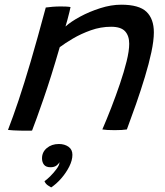

<svg xmlns="http://www.w3.org/2000/svg" viewBox="-20 -550 705 818"><path d="M116.5 6.5Q106.5 6.5 93 6.8Q79.5 7 66 6.5Q53.5 6.5 38 5.5Q22.5 4.5 14 3.5Q35.5 -52 59 -122Q82.5 -192 110.8 -288Q139 -384 175 -518Q187.5 -520 204.5 -521.2Q221.5 -522.5 239.5 -522.5Q250.5 -522.5 261.5 -522Q272.5 -521.5 280.5 -520Q279.5 -514.5 275.8 -498.8Q272 -483 267.2 -465.5Q262.5 -448 259 -437Q281.5 -457.5 321.2 -479Q361 -500.5 407.2 -515.2Q453.5 -530 496.5 -530Q572.5 -530 604 -499.8Q635.5 -469.5 635.5 -412Q635.5 -377.5 625 -328Q614.5 -278.5 597.2 -221.8Q580 -165 559.8 -107.2Q539.5 -49.5 520.5 1.5Q501.5 4.5 468.5 4.5Q433 4.5 416 1.5Q434 -40 453.8 -90.8Q473.5 -141.5 491 -193Q508.5 -244.5 519.5 -289Q530.5 -333.5 530.5 -363.5Q530.5 -397.5 512.8 -416.8Q495 -436 453.5 -436Q409 -436 367 -421Q325 -406 290.8 -385.8Q256.5 -365.5 234.5 -349Q198 -222.5 165.2 -128.2Q132.5 -34 116.5 6.5ZM198 248.5Q194 246.5 184 239.8Q174 233 169.5 222Q180.5 214.5 195.2 199.8Q210 185 221.2 169.5Q232.5 154 233 144.5Q233.5 142 233 141Q229.5 149 220 155.8Q210.5 162.5 195 162.5Q176 162.5 167.5 151.8Q159 141 159 124.5Q159 98 179.5 80.8Q200 63.5 231 63.5Q255 63.5 271.8 75.2Q288.5 87 288.5 109.5Q288.5 133 275 159.8Q261.5 186.5 240.8 210.2Q220 234 198 248.5Z"/></svg>

Font: Grandstander
Style: Italic
Weight: 400
Italic angle: -15°
Designer: Tyler Finck
Foundry: Etcetera Type Co
Version: Version 1.200; ttfautohint (v1.8.3)